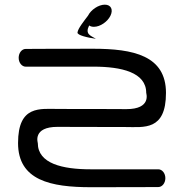

<svg xmlns="http://www.w3.org/2000/svg" viewBox="-20 -782 762 802"><path d="M224.8 -326.9C147.8 -326.9 55.4 -343.6 55.4 -184.5C55.4 -28.3 192 0 360.2 0C528.5 0 641.5 -0.7 641.5 -0.7C657.1 -0.7 670.7 -16.9 670.7 -37.8C670.7 -58.7 657 -74.8 641.3 -74.8C641.3 -74.8 475.1 -74.8 358.2 -74.8C241.3 -74.8 137.9 -98.6 137.9 -184.5C137.9 -186.4 115.5 -252.3 220.8 -252.1C221.4 -252.3 334.6 -251.4 503.9 -251.4C580.9 -251.4 673.3 -234.8 673.3 -393.9C673.3 -550 536.7 -578.4 368.4 -578.4C200.2 -578.4 87.2 -577.6 87.2 -577.6C71.6 -577.6 58 -561.5 58 -540.6C58 -519.7 71.6 -503.5 87.4 -503.5C87.4 -503.5 253.5 -503.6 370.5 -503.6C487.4 -503.6 590.8 -479.8 590.8 -393.9C590.8 -392 613.2 -326 507.8 -326.2C507.8 -326.2 394.1 -326.9 224.8 -326.9ZM441.3 -716.2C453.6 -741.2 444.3 -762.5 417.8 -762.5C391.4 -762.5 359.8 -741.2 347.4 -716.2C332.1 -695.8 305.1 -662.5 303.7 -646.2C302.1 -635 345.8 -624.6 380.6 -620C357.5 -633.5 334.3 -639.5 352.4 -675.6C357.4 -672 364 -670 372.2 -670C398.6 -670 429 -691.2 441.3 -716.2Z"/></svg>

Font: Hi.
Style: Tall Regular
Weight: 400
Designer: Mew Too, Robert Jablonski
Foundry: Cannot Into Space Fonts
Version: Version 1.996